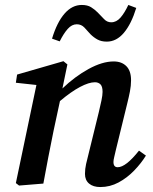

<svg xmlns="http://www.w3.org/2000/svg" viewBox="-20 -741 617 775"><path d="M57 8 44 -2 127 -398 44 -407 49 -440 236 -494 252 -481 232 -384Q282 -432 337.5 -462.5Q393 -493 439 -493Q471 -493 490 -474Q509 -455 509 -417Q509 -395 504.5 -372Q500 -349 494 -325L448 -137Q444 -119 441 -107Q438 -95 438 -87Q438 -66 455 -66Q488 -66 541 -133L569 -113Q550 -82 521.5 -52.5Q493 -23 458.5 -4.5Q424 14 385 14Q356 14 339.5 0Q323 -14 323 -39Q323 -59 327.5 -79Q332 -99 339 -126L379 -289Q385 -314 389.5 -335.5Q394 -357 394 -370Q394 -392 385.5 -400.5Q377 -409 363 -409Q339 -409 303 -390Q267 -371 222 -333L196 -212Q185 -159 175 -106.5Q165 -54 155 0ZM190 -585Q210 -651 240.5 -686Q271 -721 310 -721Q333 -721 347.5 -712Q362 -703 374 -691Q388 -677 400 -664Q412 -651 429 -651Q450 -651 466.5 -670Q483 -689 498 -721L530 -709Q510 -644 480 -608.5Q450 -573 411 -573Q389 -573 373.5 -581.5Q358 -590 345 -603Q333 -617 320.5 -630Q308 -643 290 -643Q270 -643 253.5 -624.5Q237 -606 221 -574Z"/></svg>

Font: Source Serif 4 Semibold
Style: Italic
Weight: 600
Italic angle: -12°
Designer: Frank Grießhammer
Foundry: Adobe
Version: Version 4.005;hotconv 1.1.0;makeotfexe 2.6.0